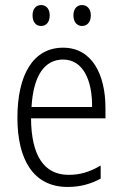

<svg xmlns="http://www.w3.org/2000/svg" viewBox="-20 -731 485 761"><path d="M109 -670C109 -644 122 -628 143 -628C163 -628 177 -643 177 -670C177 -696 163 -711 143 -711C122 -711 109 -695 109 -670ZM271 -670C271 -644 285 -628 305 -628C326 -628 340 -644 340 -670C340 -696 325 -711 305 -711C285 -711 271 -696 271 -670ZM230 -542C111 -542 49 -434 49 -264C49 -99 112 10 248 10C299 10 340 -2 379 -23V-75C335 -49 297 -38 252 -38C154 -38 104 -115 103 -262H398V-303C398 -434 346 -542 230 -542ZM230 -495C310 -495 346 -412 345 -307H105C112 -432 157 -495 230 -495Z"/></svg>

Font: Noto Sans Thai Looped Condensed Light
Style: Regular
Weight: 300
Width: 3
Designer: Sasikarn Vongin, Ben Mitchell
Foundry: The Fontpad Ltd
Version: Version 1.001